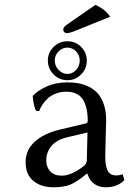

<svg xmlns="http://www.w3.org/2000/svg" viewBox="-20 -793 553 823"><path d="M355 -225.1 270 -205.1Q221.7 -193.8 200 -166.7Q178.2 -139.6 178.2 -105Q178.2 -77.1 195.3 -58.6Q212.4 -40 245.1 -40Q284.7 -40 337.9 -80.1Q352.1 -90.8 352.1 -106ZM355 -47.9H351.1Q310.5 -13.7 282.2 -2Q253.9 9.8 209 9.8Q156.2 9.8 123 -17.6Q89.8 -44.9 89.8 -98.1Q89.8 -150.4 129.4 -186Q168.9 -221.7 237.8 -237.8L349.1 -264.2Q356 -266.6 356 -275.9Q356 -308.1 349.6 -331.8Q343.3 -355.5 334.2 -368.4Q325.2 -381.3 311.8 -388.7Q298.3 -396 287.8 -397.9Q277.3 -399.9 264.2 -399.9Q239.3 -399.9 218.3 -391.6Q197.3 -383.3 183.6 -370.1Q169.9 -356.9 161.4 -343.8Q152.8 -330.6 147.9 -316.9L134.8 -317.9Q124 -336.9 120.1 -381.8Q140.6 -404.3 179.7 -422.1Q218.8 -439.9 270 -439.9Q294.9 -439.9 316.7 -436Q338.4 -432.1 360.8 -421.1Q383.3 -410.2 399.2 -392.6Q415 -375 425 -345.5Q435.1 -315.9 435.1 -276.9Q435.1 -273.4 433.1 -208Q431.2 -142.6 431.2 -126Q431.2 -108.9 432.1 -97.9Q433.1 -86.9 437.3 -71.8Q441.4 -56.6 451.7 -48.8Q461.9 -41 478 -41Q491.7 -41 505.9 -45.9L513.2 -21Q483.4 9.8 433.1 9.8Q404.3 9.8 383.8 -4.9Q363.3 -19.5 355 -47.9ZM352.1 -533.2Q352.1 -498.5 327.6 -473.9Q303.2 -449.2 269 -449.2Q234.4 -449.2 209.7 -474.1Q185.1 -499 185.1 -533.2Q185.1 -567.4 209.7 -591.8Q234.4 -616.2 269 -616.2Q303.7 -616.2 327.9 -591.8Q352.1 -567.4 352.1 -533.2ZM269 -588.9Q247.1 -588.9 231 -572.5Q214.8 -556.2 214.8 -533.2Q214.8 -510.3 231.2 -493.2Q247.6 -476.1 269 -476.1Q290.5 -476.1 306.2 -493.2Q321.8 -510.3 321.8 -533.2Q321.8 -556.2 306.2 -572.5Q290.5 -588.9 269 -588.9ZM390.1 -772.9 389.2 -772Q432.6 -752 452.1 -721.2L308.1 -663.1Q278.8 -650.9 266.1 -650.9Q259.8 -650.9 255.4 -655.5Q251 -660.2 251 -666Q251 -676.8 266.1 -687Z"/></svg>

Font: Linear Smooth
Style: Regular
Weight: 400
Designer: Philipp H. Poll, Flanker
Foundry: Philipp H. Poll, reworked by Flanker
Version: Version 1.061 | FøM Fix